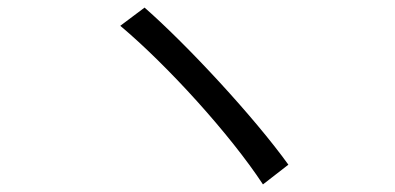

<svg xmlns="http://www.w3.org/2000/svg" viewBox="-20 -596 1040 506"><path d="M361 -576 297 -528C422 -423 587 -241 673 -110L740 -162C650 -287 475 -476 361 -576Z"/></svg>

Font: Noto Sans CJK HK DemiLight
Style: Regular
Weight: 350
Designer: Ryoko NISHIZUKA 西塚涼子 (kana, bopomofo & ideographs); Paul D. Hunt (Latin, Greek & Cyrillic); Sandoll Communications 산돌커뮤니
Foundry: Adobe
Version: Version 2.004;hotconv 1.0.118;makeotfexe 2.5.65603